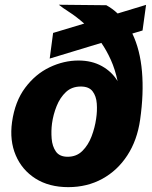

<svg xmlns="http://www.w3.org/2000/svg" viewBox="-20 -760 626 790"><path d="M261 10Q182 10 126.2 -25.2Q70.5 -60.5 44.8 -121Q19 -181.5 29.5 -257.5Q41.5 -343 83.8 -399.2Q126 -455.5 184.2 -483.2Q242.5 -511 303 -511Q358 -511 399.5 -487.8Q441 -464.5 464 -426Q453.5 -475 436 -513.8Q418.5 -552.5 397 -583.5L184.5 -519L198.5 -624.5L326.5 -663Q293.5 -692 265 -710.2Q236.5 -728.5 222 -740.5L417.5 -738.5Q443 -724.5 464 -704.5L581 -740L566.5 -634.5L524.5 -622Q556.5 -555.5 564.2 -465.5Q572 -375.5 556.5 -267Q544.5 -183 504 -120.8Q463.5 -58.5 401 -24.2Q338.5 10 261 10ZM258.5 -115Q295 -115 319.2 -139.2Q343.5 -163.5 357 -199.5Q370.5 -235.5 375.5 -271Q380.5 -303.5 378.2 -334Q376 -364.5 361 -384.2Q346 -404 312.5 -404Q275.5 -404 251.2 -381.2Q227 -358.5 213 -323.5Q199 -288.5 194 -252Q190 -221.5 192.5 -189.8Q195 -158 210 -136.5Q225 -115 258.5 -115Z"/></svg>

Font: Public Sans ExtraBold
Style: Italic
Weight: 800
Italic angle: -8°
Designer: The Public Sans project authors (U.S. Web Design System). Libre Franklin designed by Pablo Impallari and Rodrigo Fuenzal
Version: Version 1.007; ttfautohint (v1.8.1) -l 8 -r 50 -G 200 -x 14 